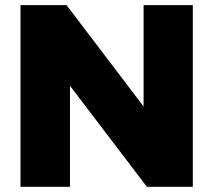

<svg xmlns="http://www.w3.org/2000/svg" viewBox="-20 -721 823 741"><path d="M534.2 -701.2H724.1V0H546.9L250 -390.1V0H59.1V-701.2H236.8L534.2 -310.1Z"/></svg>

Font: Montserrat-Arabic ExtraBold
Style: Regular
Weight: 800
Designer: Mohamed Gaber
Foundry: Kief Type Foundry
Version: Version 5.008;PS 005.008;hotconv 1.0.88;makeotf.lib2.5.64775